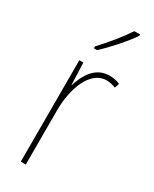

<svg xmlns="http://www.w3.org/2000/svg" viewBox="-198 -814 693 864"><g transform="rotate(30 148.0 -382.0)"><path d="M256 -757V-764H226C194 -715 152 -665 107 -616V-606H123C166 -645 223 -709 256 -757ZM229 -535C157 -535 121 -470 104 -414H102L98 -527H77V0H103V-283C103 -394 145 -510 229 -510C248 -510 264 -505 277 -500L285 -524C268 -532 248 -535 229 -535Z"/></g></svg>

Font: Noto Sans Hebrew Condensed Thin
Style: Regular
Weight: 100
Width: 3
Designer: Monotype Design Team
Foundry: Monotype Imaging Inc.
Version: Version 2.004